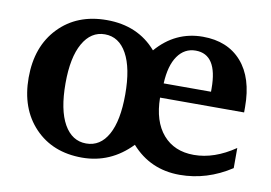

<svg xmlns="http://www.w3.org/2000/svg" viewBox="-61 -593 982 695"><g transform="rotate(10 430.5 -245.5)"><path d="M37 -244Q37 -359 104 -428.5Q171 -498 280 -498Q395 -498 463 -419Q532 -499 633 -499Q724 -499 775.5 -440.5Q827 -382 827 -275V-255H518Q519 -168 560.5 -120Q602 -72 674 -72Q749 -72 825 -124V-50Q736 8 636 8Q528 8 458 -71Q382 8 277 8Q169 8 103 -61Q37 -130 37 -244ZM172 -247Q172 -149 201.5 -97Q231 -45 283 -45Q335 -45 363.5 -96.5Q392 -148 392 -244Q392 -341 363 -393.5Q334 -446 282 -446Q231 -446 201.5 -394Q172 -342 172 -247ZM522 -308H696V-320Q696 -445 616 -445Q575 -445 550 -409.5Q525 -374 522 -308Z"/></g></svg>

Font: Khartiya
Style: Bold
Weight: 700
Version: Version 1.0.2